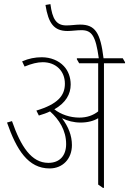

<svg xmlns="http://www.w3.org/2000/svg" viewBox="-20 -904 625 929"><path d="M220 -89C284 -89 328 -136 328 -202C328 -248 311 -291 280 -332C307 -319 337 -311 370 -311C404 -311 434 -319 455 -332V-11L478 5H483V-598H585V-603L574 -622H481C466 -745 441 -785 368 -785C348 -785 324 -781 301 -781C252 -781 233 -813 224 -884L200 -880C214 -791 241 -754 307 -754C327 -754 351 -758 374 -758C424 -758 443 -731 458 -622H352V-617L363 -598H455V-365C431 -346 401 -335 364 -335C319 -335 275 -350 243 -375C299 -407 322 -449 322 -495C322 -530 310 -562 289 -584C264 -611 225 -627 182 -627C150 -627 119 -621 87 -607L99 -582C133 -596 161 -603 187 -603C250 -603 294 -561 294 -499C294 -441 259 -400 156 -369L168 -345C188 -351 206 -357 222 -365C266 -326 300 -273 300 -207C300 -151 269 -116 214 -116C132 -116 81 -195 38 -318L14 -311C60 -179 116 -89 220 -89Z"/></svg>

Font: Noto Serif Devanagari Condensed Thin
Style: Regular
Weight: 100
Width: 3
Designer: Universal Thirst, Indian Type Foundry and the Monotype Design Team
Foundry: Monotype Imaging Inc.
Version: Version 2.004